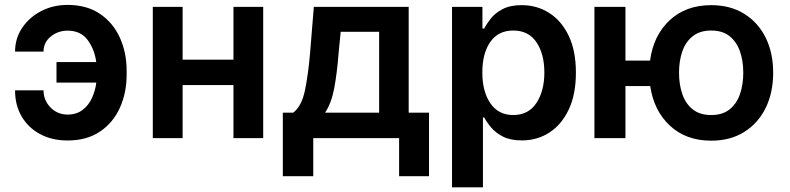

<svg xmlns="http://www.w3.org/2000/svg" viewBox="-20 -574 3282 798"><path d="M260.7 9.9Q196.7 9.9 147.5 -16.2Q98.4 -42.3 70.5 -89.1Q42.6 -136 42.6 -198.5H160.9Q160.9 -158 189.1 -128.2Q217.3 -98.4 260.7 -97.7Q298.3 -98 323.3 -117.2Q348.4 -136.4 362.2 -166.7Q376.1 -197.1 380.3 -230.8H214.8V-316.1H380Q373.2 -367.9 344.8 -407.1Q316.4 -446.4 260.7 -446.7Q220.5 -446.4 190.7 -421.9Q160.9 -397.4 160.9 -359.4H42.6Q42.6 -414.4 72.3 -458.5Q101.9 -502.5 151.5 -528.1Q201 -553.6 260.7 -553.6Q340.2 -553.6 395.1 -516.7Q449.9 -479.8 478.2 -417.4Q506.4 -355.1 506.4 -279.5V-264.2Q506.4 -188.6 478.3 -126.2Q450.3 -63.9 395.4 -27Q340.6 9.9 260.7 9.9Z M1073.9 0H950.3V-220.5H739V0H615.1V-545.5H739V-326H950.3V-545.5H1073.9Z M1763.1 158.4H1638.8V0H1282V158.4H1155.5V-105.8H1198.9Q1233.7 -132.8 1247.3 -197.8Q1261 -262.8 1268.8 -354.4L1284.4 -545.5H1678.6V-105.8H1763.1ZM1555.8 -105.8V-441.8H1396L1387.4 -354.4Q1380.7 -267.8 1368.8 -205.8Q1356.9 -143.8 1331 -105.8Z M1987.2 204.5H1858.7V-545.5H1985.1V-455.3H1992.5Q2002.5 -475.1 2020.4 -497.7Q2038.4 -520.2 2069.4 -536.4Q2100.5 -552.6 2148.4 -552.6Q2211.6 -552.6 2262.6 -520.2Q2313.6 -487.9 2343.6 -425.4Q2373.6 -362.9 2373.6 -272Q2373.6 -182.2 2344.1 -119.3Q2314.6 -56.5 2263.8 -23.4Q2213.1 9.6 2148.8 9.6Q2101.9 9.6 2071 -6Q2040.1 -21.7 2021.5 -43.9Q2002.8 -66.1 1992.5 -85.9H1987.2ZM2112.9 -95.9Q2176.5 -95.9 2209.5 -146Q2242.5 -196 2242.5 -272.7Q2242.5 -349.1 2209.9 -398.1Q2177.2 -447.1 2112.9 -447.1Q2050.8 -447.1 2017.8 -399.7Q1984.7 -352.3 1984.7 -272.7Q1984.7 -193.5 2018.1 -144.7Q2051.5 -95.9 2112.9 -95.9Z M2936.1 10.7Q2831.3 10.7 2764.4 -51.7Q2697.4 -114 2682.5 -216.3H2579.5V0H2450.6V-545.5H2579.5V-322.1H2681.8Q2695.7 -426.5 2763 -489.5Q2830.3 -552.6 2936.1 -552.6Q3014.9 -552.6 3072.6 -517Q3130.3 -481.5 3161.9 -418.3Q3193.5 -355.1 3193.5 -271.7Q3193.5 -188.2 3161.9 -124.6Q3130.3 -61.1 3072.6 -25.2Q3014.9 10.7 2936.1 10.7ZM2936.1 -95.9Q2983 -95.9 3012.3 -119.3Q3041.5 -142.8 3055.4 -182.5Q3069.2 -222.3 3069.2 -271.7Q3069.2 -321 3055.4 -360.6Q3041.5 -400.2 3012.3 -423.7Q2983 -447.1 2936.1 -447.1Q2889.2 -447.1 2859.6 -423.8Q2829.9 -400.6 2816.1 -361Q2802.2 -321.4 2802.2 -271.7Q2802.2 -222.3 2816.1 -182.4Q2829.9 -142.4 2859.6 -119.1Q2889.2 -95.9 2936.1 -95.9Z"/></svg>

Font: Linik Sans SemiBold
Style: Regular
Weight: 600
Designer: Rasmus Andersson (font), Cristiano Sobral (main changes)
Foundry: rsms
Version: Version 3.018;June 1, 2022;FontCreator 14.0.0.2814 64-bit; t